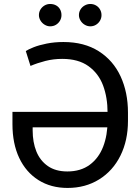

<svg xmlns="http://www.w3.org/2000/svg" viewBox="-20 -926 699 956"><path d="M617.2 -365.2V-324.2Q617.2 -226.6 579.6 -150.9Q542 -75.2 473.6 -32.7Q405.3 9.8 316.4 9.8Q233.4 9.8 171.4 -29.3Q109.4 -68.4 75.7 -139.6Q42 -210.9 42 -307.6V-369.1H554.7V-292H142.6V-277.3Q142.6 -217.8 161.1 -171.9Q179.7 -126 218.3 -99.1Q256.8 -72.3 315.4 -72.3Q381.8 -72.3 426.8 -105.5Q471.7 -138.7 493.7 -195.8Q515.6 -252.9 515.6 -324.2V-365.2Q515.6 -440.4 493.2 -500.5Q470.7 -560.5 420.4 -596.7Q370.1 -632.8 290 -632.8Q246.1 -632.8 206.1 -622.6Q166 -612.3 131.8 -597.7L108.4 -671.9Q122.1 -680.7 147.9 -690.9Q173.8 -701.2 212.4 -709Q251 -716.8 295.9 -716.8Q399.4 -716.8 471.7 -670.9Q543.9 -625 580.6 -545.4Q617.2 -465.8 617.2 -365.2ZM173.8 -850.6Q173.8 -866.2 181.6 -878.9Q189.5 -891.6 202.1 -898.9Q214.8 -906.2 229.5 -906.2Q246.1 -906.2 258.8 -899.4Q271.5 -892.6 278.8 -879.9Q286.1 -867.2 286.1 -850.6Q286.1 -835.9 278.8 -823.2Q271.5 -810.5 258.8 -802.7Q246.1 -794.9 229.5 -794.9Q215.8 -794.9 202.6 -802.7Q189.5 -810.5 181.6 -823.7Q173.8 -836.9 173.8 -850.6ZM373 -850.6Q373 -866.2 380.9 -878.9Q388.7 -891.6 401.9 -898.9Q415 -906.2 429.7 -906.2Q445.3 -906.2 458 -898.9Q470.7 -891.6 478 -878.9Q485.4 -866.2 485.4 -850.6Q485.4 -835.9 478 -823.2Q470.7 -810.5 458 -802.7Q445.3 -794.9 429.7 -794.9Q415 -794.9 401.9 -802.7Q388.7 -810.5 380.9 -823.7Q373 -836.9 373 -850.6Z"/></svg>

Font: Pretendard Std Variable
Style: Regular
Weight: 400
Designer: Base glyphs from Inter by Rasmus Andersson; Hangeul glyphs from Noto Sans CJK(Source Han Sans) by Jang Soo-young and Kan
Foundry: Kil Hyung-jin
Version: Version 1.309;Glyphs 3.2 (3225)